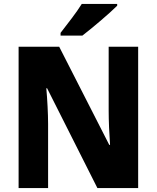

<svg xmlns="http://www.w3.org/2000/svg" viewBox="-20 -950 792 970"><path d="M572 -921V-930H393C366 -886 319 -827 286 -784V-770H396C447 -809 535 -884 572 -921ZM678 0V-714H529V-391C529 -342 532 -271 536 -218H532L279 -714H74V0H223V-324C223 -375 219 -448 214 -504H218L472 0Z"/></svg>

Font: Noto Sans Georgian SemiCondensed ExtraBold
Style: Regular
Weight: 800
Width: 4
Designer: Monotype Design Team, Akaki Razmadze
Foundry: Google LLC
Version: Version 2.005